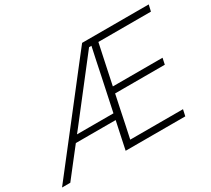

<svg xmlns="http://www.w3.org/2000/svg" viewBox="-173 -950 1304 1188"><g transform="rotate(-30 479.5 -356.5)"><path d="M-36.5 0Q7.5 -56.5 57.5 -120.8Q107.5 -185 151.5 -241.5L344.5 -489.5Q391.5 -550 434 -604.8Q476.5 -659.5 518.5 -713H994.5L984 -667.5H608.5Q598 -619 588 -571.5Q578 -524 566.5 -470L548.5 -384.5H903.5L894 -340H539L518.5 -243Q507.5 -189.5 497.5 -141.8Q487.5 -94 477 -45.5H854L844 0H418Q428.5 -50.5 438.5 -97.2Q448.5 -144 459.5 -195.5H175Q137 -147 98 -97Q59 -47 22.5 0ZM233 -270 208 -238.5H468.5L518 -472Q529.5 -528 539.5 -575.5Q549.5 -623 559.5 -668.5H542.5Z"/></g></svg>

Font: Commissioner ExtraLight
Style: Italic
Weight: 200
Italic angle: -12°
Designer: Kostas Bartsokas
Foundry: Kostas Bartsokas
Version: Version 1.000; ttfautohint (v1.8.3)